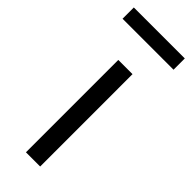

<svg xmlns="http://www.w3.org/2000/svg" viewBox="-258 -710 735 735"><g transform="rotate(45 110.0 -342.0)"><path d="M72 0V-500H149V0ZM-28 -623V-684H248V-623Z"/></g></svg>

Font: Cairo
Style: Regular
Weight: 400
Designer: Mohamed Gaber, Accademia di Belle Arti di Urbino
Foundry: Kief Type Foundry, Accademia di Belle Arti di Urbino
Version: Version 3.120